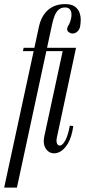

<svg xmlns="http://www.w3.org/2000/svg" viewBox="-69 -722 409 912"><path d="M232.2 -495H292.2L200.8 -67.2Q197.1 -48.6 202.8 -38.2Q208.5 -27.9 219.4 -31.3Q230.4 -34.8 242.2 -56.9Q254.1 -79.1 262.6 -125L279.2 -123.2Q271.6 -70.5 253.6 -40.4Q235.5 -10.2 213.6 0.1Q191.8 10.4 173.1 3.9Q154.4 -2.5 144.6 -22.9Q134.8 -43.2 141.5 -74.6ZM190.2 -479 193.2 -495H241.2L238.6 -479ZM115.4 -592.6Q126.5 -646 158.8 -674.2Q191 -702.5 240.1 -702.5Q271 -702.5 286.9 -690.6Q302.8 -678.8 308.9 -661.1Q315 -643.4 314.4 -625.2Q313.9 -607 311.1 -594Q307.9 -581.1 299.2 -572.9Q290.6 -564.6 280.1 -563.1Q269.5 -561.6 261.2 -567.2Q250.9 -572.1 249.9 -582Q249 -591.9 259 -606Q264.8 -618.6 268.2 -632.4Q271.6 -646.2 270.3 -658.7Q269 -671.1 261.8 -678.8Q254.5 -686.5 239.9 -686.5Q221.5 -686.5 209.6 -676Q197.6 -665.5 190.4 -647.1Q183.1 -628.8 178 -604.2L11.4 169.1H-49.2ZM141.6 -479 144.9 -495H236.4L233.1 -479ZM40 -479 43.2 -495H104.9L100.2 -479Z"/></svg>

Font: Emberly Black
Style: Italic
Weight: 900
Italic angle: -12°
Designer: Rajesh Rajput
Foundry: Rajesh Rajput
Version: Version 1.000